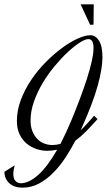

<svg xmlns="http://www.w3.org/2000/svg" viewBox="-40 -864 506 893"><path d="M413.6 -310.1Q387.2 -280.3 362.1 -254.6Q336.9 -229 310.5 -209.5Q290.5 -171.4 265.4 -132.6Q240.2 -93.8 209.5 -62.3Q178.7 -30.8 142.6 -11Q106.4 8.8 64.9 8.8Q25.9 8.8 3.4 -11.7Q-19 -32.2 -19.5 -64.9L28.3 -95.2Q22 -71.8 22 -55.2Q22 -32.2 32.2 -22Q42.5 -11.7 56.6 -11.7Q93.8 -11.7 137 -49.8Q180.2 -87.9 226.1 -168Q203.1 -162.6 179.7 -162.6Q154.8 -162.6 129.6 -170.9Q104.5 -179.2 84.2 -196Q64 -212.9 51.3 -239Q38.6 -265.1 38.6 -301.3Q38.6 -351.1 57.1 -399.9Q75.7 -448.7 105.7 -493.2Q135.7 -537.6 173.3 -575.4Q210.9 -613.3 248.8 -641.1Q286.6 -668.9 321.3 -684.6Q356 -700.2 380.4 -700.2Q404.3 -700.2 420.4 -675Q436.5 -649.9 436.5 -598.1Q436.5 -544.9 414.1 -464.4Q391.6 -383.8 341.3 -272Q337.9 -265.1 335 -257.8Q350.6 -272.9 366 -290Q381.3 -307.1 397.9 -325.7ZM203.6 -189.5Q222.2 -189.5 241.2 -194.8Q253.4 -218.3 265.6 -244.6Q277.8 -271 290.5 -300.8Q312.5 -353.5 331.5 -404.1Q350.6 -454.6 364.7 -499Q378.9 -543.5 387 -580.1Q395 -616.7 395 -641.1Q395 -660.6 389.2 -671.4Q383.3 -682.1 370.6 -682.1Q356.4 -682.1 331.1 -666Q305.7 -649.9 275.9 -622.3Q246.1 -594.7 215.1 -557.6Q184.1 -520.5 158.9 -478.5Q133.8 -436.5 117.9 -391.6Q102.1 -346.7 102.1 -303.7Q102.1 -275.9 110.4 -254.6Q118.7 -233.4 132.6 -218.8Q146.5 -204.1 165 -196.8Q183.6 -189.5 203.6 -189.5ZM378.9 -749 335 -843.8H396L395 -749Z"/></svg>

Font: Dynalight
Style: Regular
Weight: 400
Version: Version 1.000